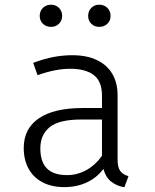

<svg xmlns="http://www.w3.org/2000/svg" viewBox="-20 -782 655 813"><path d="M477.9 -106.2Q477.9 -74.4 488.7 -58.7Q499.5 -43.1 524.1 -35.9L506.7 10.8Q473.8 5.6 450.5 -13.1Q427.2 -31.8 417.9 -66.7Q389.7 -29.2 347.4 -9.5Q305.1 10.3 251.8 10.3Q199 10.3 160.3 -10Q121.5 -30.3 101 -67.7Q80.5 -105.1 80.5 -155.4Q80.5 -237.4 144.6 -281Q208.7 -324.6 330.3 -324.6H411.8V-376.9Q411.8 -437.4 377.2 -464.1Q342.6 -490.8 276.9 -490.8Q214.9 -490.8 139 -463.6L120.5 -515.9Q167.2 -533.3 207.2 -540.8Q247.2 -548.2 286.2 -548.2Q348.2 -548.2 391.3 -527.2Q434.4 -506.2 456.2 -468.2Q477.9 -430.3 477.9 -379ZM411.8 -122.1V-275.9H322.6Q231.3 -275.9 191 -244.1Q150.8 -212.3 150.8 -153.3Q150.8 -96.9 178.7 -68.7Q206.7 -40.5 264.1 -40.5Q307.7 -40.5 346.2 -62.1Q384.6 -83.6 411.8 -122.1ZM148.2 -714.4Q148.2 -735.4 161.8 -748.7Q175.4 -762.1 196.4 -762.1Q215.9 -762.1 229.5 -748.7Q243.1 -735.4 243.1 -714.4Q243.1 -694.4 229.5 -681.3Q215.9 -668.2 196.4 -668.2Q175.4 -668.2 161.8 -681.3Q148.2 -694.4 148.2 -714.4ZM353.3 -714.4Q353.3 -735.4 366.7 -748.7Q380 -762.1 400 -762.1Q421 -762.1 434.6 -748.7Q448.2 -735.4 448.2 -714.4Q448.2 -694.4 434.6 -681.3Q421 -668.2 400 -668.2Q380 -668.2 366.7 -681.3Q353.3 -694.4 353.3 -714.4Z"/></svg>

Font: Fira Code Fixed Light
Style: Regular
Weight: 300
Monospace: yes
Designer: Carrois Corporate, Edenspiekermann AG, Nikita Prokopov
Foundry: Carrois Corporate, Edenspiekermann AG, Nikita Prokopov
Version: Version 5.002